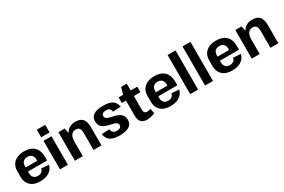

<svg xmlns="http://www.w3.org/2000/svg" viewBox="108 -1943 4645 3145"><g transform="rotate(-30 2430.0 -371.0)"><path d="M295 10Q217 10 162 -17Q107 -44 77.5 -94.5Q48 -145 48 -216V-324Q48 -395 79 -445.5Q110 -496 168 -523Q226 -550 305 -550Q427 -550 493 -486Q559 -422 559 -299V-231H171V-308H440L416 -276V-331Q416 -385 387.5 -414.5Q359 -444 308 -444Q256 -444 227 -415Q198 -386 198 -334V-197Q198 -145 226 -116Q254 -87 304 -87Q349 -87 375.5 -107.5Q402 -128 410 -166L552 -155Q531 -75 464.5 -32.5Q398 10 295 10Z M819 -540V0H669V-540ZM824 -752V-608H665V-752Z M1304 -324Q1304 -382 1282.5 -409Q1261 -436 1214 -436Q1159 -436 1130 -394Q1101 -352 1101 -270L1049 -194V-253Q1049 -399 1107.5 -474.5Q1166 -550 1276 -550Q1368 -550 1411 -499.5Q1454 -449 1454 -343V0H1304ZM951 -540H1069L1101 -386V0H951Z M1797 10Q1681 10 1622 -30.5Q1563 -71 1549 -157L1698 -164Q1702 -121 1726 -100.5Q1750 -80 1794 -80Q1834 -80 1856.5 -96Q1879 -112 1879 -140Q1879 -166 1861.5 -181Q1844 -196 1815.5 -204.5Q1787 -213 1753 -220Q1719 -227 1685 -237.5Q1651 -248 1622.5 -266Q1594 -284 1576.5 -314Q1559 -344 1559 -392Q1559 -471 1619.5 -510.5Q1680 -550 1800 -550Q1874 -550 1925 -533Q1976 -516 2005.5 -481Q2035 -446 2043 -391L1893 -384Q1890 -422 1867.5 -441.5Q1845 -461 1803 -461Q1763 -461 1741 -445Q1719 -429 1719 -399Q1719 -373 1736.5 -358Q1754 -343 1782.5 -334Q1811 -325 1845 -318Q1879 -311 1913 -300.5Q1947 -290 1975.5 -272Q2004 -254 2021.5 -224Q2039 -194 2039 -147Q2039 -69 1978 -29.5Q1917 10 1797 10Z M2317 10Q2240 10 2204 -30.5Q2168 -71 2168 -156V-517L2211 -669H2318V-182Q2318 -139 2333 -121Q2348 -103 2384 -103Q2400 -103 2416.5 -107Q2433 -111 2448 -118L2465 -24Q2446 -14 2421 -6.5Q2396 1 2369.5 5.5Q2343 10 2317 10ZM2090 -540H2442V-435H2090Z M2758 10Q2680 10 2625 -17Q2570 -44 2540.5 -94.5Q2511 -145 2511 -216V-324Q2511 -395 2542 -445.5Q2573 -496 2631 -523Q2689 -550 2768 -550Q2890 -550 2956 -486Q3022 -422 3022 -299V-231H2634V-308H2903L2879 -276V-331Q2879 -385 2850.5 -414.5Q2822 -444 2771 -444Q2719 -444 2690 -415Q2661 -386 2661 -334V-197Q2661 -145 2689 -116Q2717 -87 2767 -87Q2812 -87 2838.5 -107.5Q2865 -128 2873 -166L3015 -155Q2994 -75 2927.5 -32.5Q2861 10 2758 10Z M3282 -740V0H3132V-740Z M3564 -740V0H3414V-740Z M3925 10Q3847 10 3792 -17Q3737 -44 3707.5 -94.5Q3678 -145 3678 -216V-324Q3678 -395 3709 -445.5Q3740 -496 3798 -523Q3856 -550 3935 -550Q4057 -550 4123 -486Q4189 -422 4189 -299V-231H3801V-308H4070L4046 -276V-331Q4046 -385 4017.5 -414.5Q3989 -444 3938 -444Q3886 -444 3857 -415Q3828 -386 3828 -334V-197Q3828 -145 3856 -116Q3884 -87 3934 -87Q3979 -87 4005.5 -107.5Q4032 -128 4040 -166L4182 -155Q4161 -75 4094.5 -32.5Q4028 10 3925 10Z M4650 -324Q4650 -382 4628.5 -409Q4607 -436 4560 -436Q4505 -436 4476 -394Q4447 -352 4447 -270L4395 -194V-253Q4395 -399 4453.5 -474.5Q4512 -550 4622 -550Q4714 -550 4757 -499.5Q4800 -449 4800 -343V0H4650ZM4297 -540H4415L4447 -386V0H4297Z"/></g></svg>

Font: Pathway Extreme SemiCondensed
Style: Bold
Weight: 700
Width: 4
Version: Version 1.001;gftools[0.9.26]